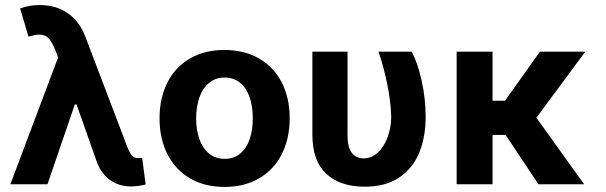

<svg xmlns="http://www.w3.org/2000/svg" viewBox="-20 -737 2424 768"><path d="M368.2 -86.9 286.1 -319.3H279.3L169.9 0H21.5L212.4 -507.3L200.2 -539.1Q186.5 -571.8 173.1 -585.2Q159.7 -598.6 137.7 -598.6Q122.1 -598.6 93.8 -590.8L60.5 -703.1Q97.2 -716.8 138.7 -716.8Q204.6 -716.8 251.7 -683.8Q298.8 -650.9 322.3 -587.9L485.4 -159.2Q497.1 -127.4 506.6 -116Q516.1 -104.5 534.2 -104.5L548.8 -105.5L562.5 1Q551.8 3.9 535.4 6.3Q519 8.8 504.9 8.8Q457 8.8 421.6 -15.9Q386.2 -40.5 368.2 -86.9Z M618.2 -263.7Q618.2 -345.2 649.7 -407.2Q681.2 -469.2 740 -503.2Q798.8 -537.1 877.9 -537.1Q957 -537.1 1016.1 -503.2Q1075.2 -469.2 1106.9 -407.2Q1138.7 -345.2 1138.7 -263.7Q1138.7 -182.1 1106.9 -119.9Q1075.2 -57.6 1016.1 -23.4Q957 10.7 877.9 10.7Q798.8 10.7 740.2 -23.4Q681.6 -57.6 649.9 -119.9Q618.2 -182.1 618.2 -263.7ZM991.2 -263.7Q991.2 -311 978.5 -347.9Q965.8 -384.8 940.4 -405.8Q915 -426.8 878.9 -426.8Q842.3 -426.8 816.7 -405.8Q791 -384.8 777.8 -347.9Q764.6 -311 764.6 -263.7Q764.6 -216.8 777.8 -179.9Q791 -143.1 816.7 -122.3Q842.3 -101.6 878.9 -101.6Q915 -101.6 940.4 -122.3Q965.8 -143.1 978.5 -179.7Q991.2 -216.3 991.2 -263.7Z M1370.1 -530.3V-196.3Q1370.1 -147 1387.7 -125.2Q1405.3 -103.5 1433.6 -103.5Q1466.3 -103.5 1491.5 -127Q1516.6 -150.4 1530.5 -188.5Q1544.4 -226.6 1544.9 -269.5Q1543 -331.1 1529.1 -400.1Q1515.1 -469.2 1494.1 -530.3H1627Q1650.9 -484.9 1666.7 -413.6Q1682.6 -342.3 1682.6 -269.5Q1682.6 -188.5 1656.7 -125.7Q1630.9 -63 1576.2 -26.6Q1521.5 9.8 1438.5 9.8Q1340.3 9.8 1284.9 -42Q1229.5 -93.8 1229.5 -198.2V-530.3Z M1950.2 -334H2000L2139.6 -530.3H2321.3L2125.5 -266.1L2316.4 0H2133.8L2002.4 -197.3H1950.2V0H1806.6V-530.3H1950.2Z"/></svg>

Font: WEMIX Pretendard
Style: Bold
Weight: 700
Designer: Base glyphs from Inter by Rasmus Andersson; Hangeul glyphs from Noto Sans CJK(Source Han Sans) by Jang Soo-young and Kan
Foundry: Kil Hyung-jin
Version: Version 1.000